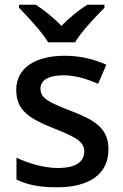

<svg xmlns="http://www.w3.org/2000/svg" viewBox="-20 -786 524 816"><path d="M185 -606H299C325 -651 387 -716 424 -753V-766H351C316 -744 276 -712 241 -676C207 -712 167 -743 132 -766H61V-753C97 -715 158 -651 185 -606ZM441 -152C441 -241 382 -276 283 -314C182 -353 152 -370 152 -409C152 -445 186 -466 250 -466C301 -466 350 -450 397 -430L432 -511C377 -535 321 -549 255 -549C131 -549 49 -498 49 -404C49 -315 107 -281 210 -240C316 -199 338 -178 338 -142C338 -100 305 -72 225 -72C165 -72 97 -93 50 -116V-23C95 -1 146 10 222 10C360 10 441 -46 441 -152Z"/></svg>

Font: Noto Sans Arabic UI Md
Style: Regular
Weight: 500
Designer: Monotype Design Team, Nadine Chahine and Nizar Qandah
Foundry: Monotype Imaging Inc.
Version: Version 2.010